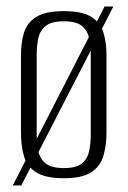

<svg xmlns="http://www.w3.org/2000/svg" viewBox="-20 -537 391 586"><path d="M19 29 299 -517H326L45 29ZM175 7Q119 7 90.5 -11Q62 -29 53 -61Q44 -93 44 -133V-370Q44 -406 53 -436.5Q62 -467 90 -485Q118 -503 175 -503Q232 -503 259.5 -485Q287 -467 296 -436.5Q305 -406 305 -370V-133Q305 -93 295.5 -61Q286 -29 258 -11Q230 7 175 7ZM175 -24Q214 -24 231 -39Q248 -54 252.5 -78Q257 -102 257 -127V-370Q257 -395 252.5 -418.5Q248 -442 231 -457Q214 -472 175 -472Q136 -472 118.5 -457Q101 -442 96.5 -418.5Q92 -395 92 -370V-127Q92 -102 96.5 -78Q101 -54 118.5 -39Q136 -24 175 -24Z"/></svg>

Font: Alumni Sans Light
Style: Regular
Weight: 300
Version: Version 1.018